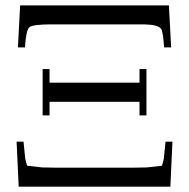

<svg xmlns="http://www.w3.org/2000/svg" viewBox="-20 -697 707 717"><path d="M42 -168H67.9L74.2 -104L81.1 -78.1L137.2 -71.8L190.9 -70.8H475.1L528.8 -71.8L585 -78.1L591.8 -104L598.1 -168H624L616.2 0H49.8ZM46.9 -520 55.2 -676.8H610.8L619.1 -520H592.8Q588.9 -578.1 582 -588.9Q570.8 -605 518.1 -606Q508.3 -606 491.2 -606H171.9Q102.1 -606 89.6 -595Q77.1 -584 73.2 -520ZM139.2 -266.1V-439H165V-388.2H501V-439H526.9V-266.1H501V-316.9H165V-266.1Z"/></svg>

Font: CMU Serif Upright Italic
Style: UprightItalic
Weight: 500
Version: Version 0.7.0